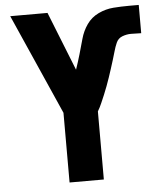

<svg xmlns="http://www.w3.org/2000/svg" viewBox="-53 -780 682 826"><g transform="rotate(-5 288.5 -367.5)"><path d="M214 0H362V-294Q372 -311 379.5 -328.5Q387 -346 394.5 -363.5Q402 -381 408.5 -399Q415 -417 421.5 -435.5Q428 -454 433.5 -472Q439 -490 445 -508.5Q451 -527 456 -545.5Q461 -564 469 -582Q477 -600 495.5 -607Q514 -614 533 -614Q544 -614 555 -613.5Q566 -613 577 -613V-735Q566 -735 556 -735Q546 -735 535 -735Q501 -735 467.5 -732.5Q434 -730 402.5 -715Q371 -700 351.5 -672Q332 -644 323 -611Q314 -578 304.5 -545.5Q295 -513 284 -481L183 -735H22L214 -301Z"/></g></svg>

Font: Iosevka Sparkle Heavy
Style: Regular
Weight: 900
Designer: Belleve Invis
Foundry: Belleve Invis
Version: Version 4.5.0; ttfautohint (v1.8.3)